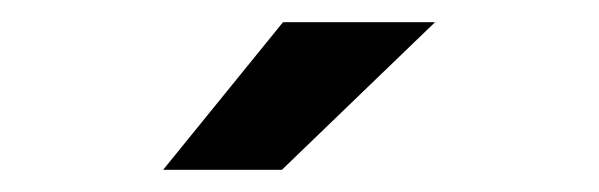

<svg xmlns="http://www.w3.org/2000/svg" viewBox="-20 -741 540 173"><path d="M235 -721H372L234 -588H127Z"/></svg>

Font: D-DIN
Style: DIN-Bold
Weight: 700
Designer: Charles Nix
Foundry: Datto Inc.
Version: Version 1.00